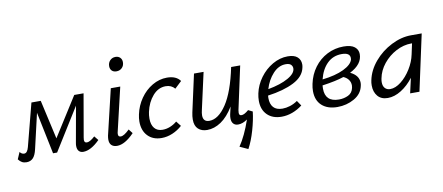

<svg xmlns="http://www.w3.org/2000/svg" viewBox="-79 -920 3230 1400"><g transform="rotate(-10 1536.0 -220.0)"><path d="M596 -60Q530 6 473 6Q453 6 441 -7Q429 -20 429 -46Q429 -57 432 -72L479 -335L284 -22H254L190 -333L130 -74Q120 -30 101.5 -10.5Q83 9 53 9Q34 9 20 1.5Q6 -6 -7 -23L15 -74Q28 -56 47 -56Q70 -56 81 -98L163 -414H232L297 -125L480 -414H549L494 -97Q492 -83 492 -79Q492 -57 511 -57Q534 -57 571 -91Z M668 -50Q668 -63 671 -79L751 -416H821L746 -97Q743 -87 743 -77Q743 -57 762 -57Q774 -57 789.5 -66.5Q805 -76 827 -97L851 -66Q782 6 724 6Q698 6 683 -8Q668 -22 668 -50ZM767 -576Q767 -601 783 -618Q799 -635 824 -635Q845 -635 858 -622Q871 -609 871 -588Q871 -562 854.5 -546Q838 -530 814 -530Q792 -530 779.5 -542.5Q767 -555 767 -576Z M1147 -361Q1092 -361 1051 -314Q1010 -267 995 -197Q990 -175 990 -148Q990 -103 1011 -77.5Q1032 -52 1071 -52Q1100 -52 1128 -63.5Q1156 -75 1178 -94L1207 -57Q1175 -28 1135 -11Q1095 6 1054 6Q990 6 952 -33.5Q914 -73 914 -140Q914 -165 920 -192Q933 -255 969.5 -307.5Q1006 -360 1058 -390.5Q1110 -421 1167 -421Q1235 -421 1265 -379L1214 -331Q1189 -361 1147 -361Z M1741 -69Q1734 -7 1712.5 67.5Q1691 142 1662 195L1601 167Q1650 95 1689 -19Q1654 6 1620 6Q1598 6 1585 -8Q1572 -22 1572 -49Q1572 -62 1575 -77L1588 -133Q1545 -62 1494.5 -28Q1444 6 1391 6Q1350 6 1325 -17Q1300 -40 1300 -87Q1300 -111 1306 -139L1367 -416H1438L1378 -147Q1372 -123 1372 -105Q1372 -57 1418 -57Q1485 -57 1545 -147Q1605 -237 1642 -416H1709L1640 -97Q1638 -81 1638 -77Q1638 -57 1656 -57Q1677 -57 1709 -85Z M2156 -345Q2156 -333 2153 -321Q2140 -257 2064.5 -218.5Q1989 -180 1871 -164Q1870 -158 1870 -146Q1870 -101 1892 -76.5Q1914 -52 1959 -52Q1985 -52 2014.5 -61Q2044 -70 2071 -89L2097 -51Q2062 -24 2022.5 -9.5Q1983 5 1943 5Q1876 5 1837 -33.5Q1798 -72 1798 -138Q1798 -164 1804 -192Q1817 -253 1855.5 -305.5Q1894 -358 1948.5 -389.5Q2003 -421 2061 -421Q2109 -421 2132.5 -400Q2156 -379 2156 -345ZM2037 -367Q1984 -367 1942 -321Q1900 -275 1881 -210Q1974 -227 2030.5 -259Q2087 -291 2087 -328Q2087 -344 2075.5 -355.5Q2064 -367 2037 -367Z M2489 -224Q2552 -194 2552 -139Q2552 -128 2549 -116Q2537 -58 2480.5 -26Q2424 6 2356 6Q2283 6 2241 -32Q2199 -70 2199 -139Q2199 -164 2205 -192Q2219 -259 2257.5 -311Q2296 -363 2352.5 -392Q2409 -421 2474 -421Q2530 -421 2556 -400Q2582 -379 2582 -346Q2582 -271 2489 -224ZM2513 -329Q2513 -369 2452 -369Q2388 -369 2344.5 -326.5Q2301 -284 2283 -211Q2380 -222 2441 -251.5Q2502 -281 2512 -318Q2513 -321 2513 -329ZM2486 -131Q2486 -155 2472.5 -173.5Q2459 -192 2435 -202Q2376 -182 2275 -168Q2274 -159 2274 -144Q2274 -46 2376 -46Q2413 -46 2444.5 -61Q2476 -76 2484 -114Q2486 -126 2486 -131Z M3053 -416 2963 0H2894L2919 -111Q2879 -58 2828.5 -26.5Q2778 5 2729 5Q2680 5 2654 -26Q2628 -57 2628 -105Q2628 -126 2632 -143Q2647 -216 2700 -278.5Q2753 -341 2827 -378.5Q2901 -416 2974 -416ZM2954 -278 2971 -357H2965Q2908 -357 2852.5 -328Q2797 -299 2757.5 -250Q2718 -201 2707 -143Q2704 -128 2704 -116Q2704 -87 2718.5 -71.5Q2733 -56 2757 -56Q2796 -56 2837.5 -88.5Q2879 -121 2911 -172.5Q2943 -224 2954 -278Z"/></g></svg>

Font: Ysabeau Medium
Style: Italic
Weight: 500
Italic angle: -12°
Designer: Christian Thalmann (Catharsis Fonts)
Version: Version 0.003